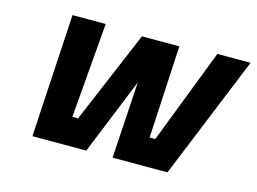

<svg xmlns="http://www.w3.org/2000/svg" viewBox="-75 -627 1008 754"><g transform="rotate(15 429.5 -250.0)"><path d="M106 0C106 0 325 0 325 0C325 0 451 -311 451 -311C451 -311 432 0 432 0C432 0 655 0 655 0C655 0 859 -500 859 -500C859 -500 724 -500 724 -500C724 -500 575 -114 575 -114C575 -114 552 -114 552 -114C552 -114 572 -490 572 -490C572 -490 420 -490 420 -490C420 -490 261 -114 261 -114C261 -114 238 -114 238 -114C238 -114 270 -500 270 -500C270 -500 135 -500 135 -500C135 -500 106 0 106 0Z"/></g></svg>

Font: My Font
Style: Bold Italic
Weight: 500
Version: Version 0.001